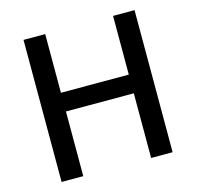

<svg xmlns="http://www.w3.org/2000/svg" viewBox="-104 -823 954 932"><g transform="rotate(-15 373.0 -357.0)"><path d="M651 0H543V-325H202V0H93V-714H202V-419H543V-714H651Z"/></g></svg>

Font: Noto Sans Thai Looped Medium
Style: Regular
Weight: 500
Designer: Sasikarn Vongin, Ben Mitchell
Foundry: The Fontpad Ltd
Version: Version 1.001; ttfautohint (v1.8.4.7-5d5b)